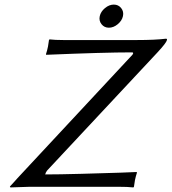

<svg xmlns="http://www.w3.org/2000/svg" viewBox="-20 -821 754 844"><path d="M426.3 -714.6Q414.1 -730 418.5 -750Q422.9 -770 441.4 -785.4Q460 -800.8 480.2 -800.8Q500.5 -800.8 512.7 -785.4Q524.9 -770 520.5 -750Q516.1 -730 497.6 -714.6Q479 -699.2 458.7 -699.2Q438.5 -699.2 426.3 -714.6ZM178.7 -54.2Q236.8 -54.2 337.4 -56.9Q438 -59.6 509.3 -62L580.6 -64.9L582 -62Q576.7 -45.9 573.2 -28.8Q573.2 -27.8 568.8 0L566.4 2.9Q543 0 496.1 0H112.8L25.4 2.9L23.4 -1Q31.7 -9.3 43.2 -22.5Q54.7 -35.6 57.1 -38.1L561 -579.1Q564 -582.5 564.9 -585.2Q565.9 -587.9 564.5 -589.4Q563 -590.8 560.5 -590.8Q437.5 -590.8 183.1 -580.1L182.1 -583Q187.5 -599.1 190.9 -616.2Q190.9 -617.2 195.3 -645L197.8 -647.9Q221.2 -645 258.3 -645H582Q663.1 -645 709.5 -650.9Q715.3 -650.9 713.9 -645Q711.4 -632.8 672.4 -590.8L187.5 -71.8Q180.7 -63.5 178.7 -54.2Z"/></svg>

Font: Linux Biolinum
Style: Italic
Weight: 400
Italic angle: -12°
Designer: Philipp H. Poll
Foundry: Philipp H. Poll
Version: Version 1.1.3 ; ttfautohint (v0.9)